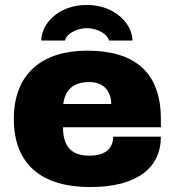

<svg xmlns="http://www.w3.org/2000/svg" viewBox="-20 -745 707 777"><path d="M331 -725C216 -725 147 -648 147 -581H243C249 -610 294 -631 331 -631C381 -631 417 -602 421 -581H516C516 -648 445 -725 331 -725ZM345 12C535 12 631 -66 631 -192H438C438 -149 412 -115 341 -115C265 -115 235 -157 235 -230H631V-264C631 -454 523 -540 333 -540C153 -540 36 -449 36 -264C36 -74 155 12 345 12ZM236 -324C243 -379 274 -413 341 -413C397 -413 430 -379 430 -324Z"/></svg>

Font: Archivo Black
Style: Regular
Weight: 900
Designer: Hector Gatti
Foundry: Omnibus-Type
Version: Version 2.001